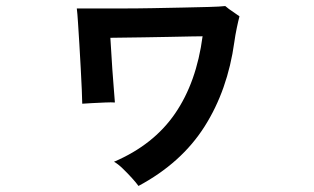

<svg xmlns="http://www.w3.org/2000/svg" viewBox="-20 -550 1040 635"><path d="M438 65Q431 55 416.5 39Q402 23 386 7.5Q370 -8 357 -15Q488 -71 559 -174.5Q630 -278 650 -430Q644 -430 613 -429.5Q582 -429 539.5 -428Q497 -427 454.5 -426.5Q412 -426 381.5 -425.5Q351 -425 345 -425Q346 -414 347.5 -385Q349 -356 351.5 -321Q354 -286 356.5 -255.5Q359 -225 360 -211Q349 -212 327.5 -211Q306 -210 285 -209Q264 -208 252 -207Q252 -222 250.5 -253.5Q249 -285 247 -324.5Q245 -364 242.5 -403.5Q240 -443 238 -475Q236 -507 234 -522Q254 -522 293 -522Q332 -522 382 -522Q432 -522 484.5 -523Q537 -524 585.5 -525Q634 -526 671 -527Q708 -528 725 -530Q728 -527 737.5 -520Q747 -513 757 -506.5Q767 -500 772 -496Q768 -481 763 -457Q758 -433 755 -411Q733 -252 656.5 -131.5Q580 -11 438 65Z"/></svg>

Font: Zen Kaku Gothic Antique
Style: Bold
Weight: 700
Designer: Yoshimichi Ohira
Foundry: Positype
Version: Version 1.001